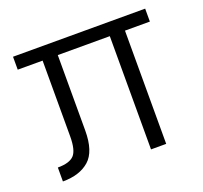

<svg xmlns="http://www.w3.org/2000/svg" viewBox="-95 -616 766 725"><g transform="rotate(-20 288.0 -253.5)"><path d="M556 -455H456V0H395V-455H186V-152Q186 -68 147.5 -34Q109 0 41 0V-56Q88 -56 106.5 -75.5Q125 -95 125 -151V-455H25V-507H556Z"/></g></svg>

Font: Hind Colombo Light
Style: Regular
Weight: 300
Designer: Jyotish Sonowal, Aditi Pimprikar
Foundry: Indian Type Foundry
Version: Version 1.000;PS 1.0;hotconv 1.0.86;makeotf.lib2.5.63406; tt